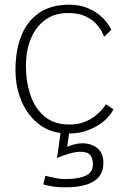

<svg xmlns="http://www.w3.org/2000/svg" viewBox="-20 -567 553 818"><path d="M259 231Q220 231 196 226Q172 221 164.5 218.5L173.5 182Q188 185.5 212.8 190.8Q237.5 196 256.5 196Q312 196 344 182Q376 168 376 133.5Q376 107.5 364.2 93.5Q352.5 79.5 321.5 79.5Q307 79.5 287.8 84.2Q268.5 89 251 95.2Q233.5 101.5 223 106L241 -21.5L277 -19.5L266.5 59.5Q273 54.5 292.8 49Q312.5 43.5 330.5 43.5Q370 43.5 395.2 64.8Q420.5 86 420.5 127.5Q420.5 162.5 402 185.5Q383.5 208.5 347.5 219.8Q311.5 231 259 231ZM463 -101.5Q453.5 -79 427.2 -55Q401 -31 361.2 -14.5Q321.5 2 271 2Q200 2 149.5 -35.2Q99 -72.5 72.5 -134.2Q46 -196 46 -269Q46 -352.5 71 -415Q96 -477.5 146.8 -512.2Q197.5 -547 275.5 -547Q321.5 -547 357.8 -530.8Q394 -514.5 418.5 -489.8Q443 -465 454 -440L424 -410.5Q421 -418 412.5 -434.2Q404 -450.5 386.8 -468.5Q369.5 -486.5 341 -499Q312.5 -511.5 269.5 -511.5Q212.5 -511.5 172.5 -482.2Q132.5 -453 111.5 -402.2Q90.5 -351.5 90.5 -286Q90.5 -218.5 109.8 -161.8Q129 -105 169.8 -70.8Q210.5 -36.5 275 -36.5Q313.5 -36.5 342 -48.2Q370.5 -60 389.5 -76Q408.5 -92 419 -105.8Q429.5 -119.5 431.5 -123Z"/></svg>

Font: Grandstander Thin Thin
Style: Regular
Weight: 250
Version: Version 1.200